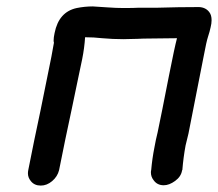

<svg xmlns="http://www.w3.org/2000/svg" viewBox="-20 -568 679 598"><path d="M107 10Q87 10 76 -4Q67 -15 67 -28Q67 -33 68 -38Q86 -130 106 -223L140 -391L148 -435Q147 -438 147 -442Q147 -451 150 -465Q163 -531 219 -543Q244 -548 269 -548L315 -545Q342 -543 365 -543Q397 -543 413 -544H472Q536 -546 600 -546Q621 -545 632 -530Q639 -521 639 -505Q639 -495 636 -483Q633 -469 628 -454Q623 -439 615 -396Q579 -211 567 -152L558 -115Q551 -77 548 -39L547 -37Q544 -18 525.5 -4.5Q507 9 490 9Q470 9 459 -6Q450 -17 450 -31Q450 -35 451 -39Q454 -74 461 -109Q465 -132 471 -156Q483 -213 506 -331Q524 -422 531 -448V-449L445 -448Q426 -448 408 -447L364 -446Q331 -446 298 -449Q272 -452 245 -452Q243 -419 236 -384L224 -327L204 -231Q183 -134 164 -38Q159 -18 142.5 -4Q126 10 107 10Z"/></svg>

Font: Bad Comic
Style: Italic
Weight: 400
Italic angle: -11°
Designer: GGBotNet
Foundry: GGBotNet
Version: 0.95